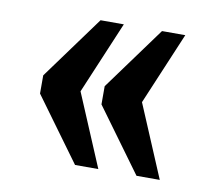

<svg xmlns="http://www.w3.org/2000/svg" viewBox="-54 -530 580 520"><g transform="rotate(10 236.0 -270.0)"><path d="M352 -71H416L332 -270L416 -469H352L225 -295V-245ZM183 -71H247L163 -270L247 -469H183L56 -295V-245Z"/></g></svg>

Font: Noto Serif Tamil ExtraCondensed ExtraBold
Style: Regular
Weight: 800
Width: 2
Designer: Indian Type Foundry, Tom Grace, and the Monotype Design Team
Foundry: Monotype Imaging Inc.
Version: Version 2.004